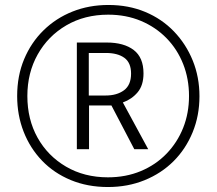

<svg xmlns="http://www.w3.org/2000/svg" viewBox="-20 -743 871 772"><path d="M414 9Q332 9 264.5 -19Q197 -47 149 -97Q101 -147 75 -213.5Q49 -280 49 -357Q49 -438 77 -505Q105 -572 155 -621Q205 -670 271.5 -696.5Q338 -723 416 -723Q497 -723 564 -695Q631 -667 679.5 -616.5Q728 -566 755 -499.5Q782 -433 782 -356Q782 -278 754.5 -211Q727 -144 678 -95Q629 -46 561.5 -18.5Q494 9 414 9ZM414 -30Q486 -30 546 -55Q606 -80 649.5 -125Q693 -170 716.5 -229Q740 -288 740 -357Q740 -426 716.5 -485.5Q693 -545 649.5 -589.5Q606 -634 546.5 -659Q487 -684 415 -684Q320 -684 246.5 -641Q173 -598 131.5 -524Q90 -450 90 -357Q90 -263 131 -189.5Q172 -116 245.5 -73Q319 -30 414 -30ZM289 -143V-572H409Q478 -572 517.5 -542Q557 -512 557 -448Q557 -400 533.5 -372Q510 -344 474 -331L576 -143H520L428 -319H338V-143ZM405 -359Q450 -359 478.5 -380Q507 -401 507 -447Q507 -491 480 -510.5Q453 -530 406 -530H337V-359Z"/></svg>

Font: Noto Sans Gurmukhi UI Condensed Light
Style: Regular
Weight: 300
Width: 3
Designer: Jelle Bosma - Monotype Design Team
Foundry: Monotype Imaging Inc.
Version: Version 2.004; ttfautohint (v1.8.4.7-5d5b)